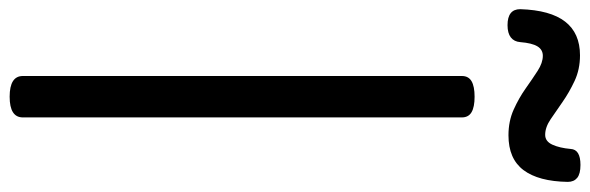

<svg xmlns="http://www.w3.org/2000/svg" viewBox="-448 -796 1253 408"><g transform="rotate(90 179.0 -592.5)"><path d="M181 14Q159 14 148 7Q137 0 137 -14V-947Q137 -961 148 -967.5Q159 -974 181 -974Q203 -974 214 -967.5Q225 -961 225 -947V-14Q225 0 214 7Q203 14 181 14ZM29 -1044Q-5 -1044 -5 -1071Q-3 -1135 21.5 -1166.5Q46 -1198 93 -1198Q123 -1198 147.5 -1186.5Q172 -1175 192 -1161Q212 -1147 229 -1135.5Q246 -1124 262 -1124Q276 -1124 283 -1139.5Q290 -1155 292 -1178Q293 -1199 326 -1199Q345 -1199 353.5 -1192Q362 -1185 362 -1172Q361 -1110 337 -1078Q313 -1046 263 -1046Q233 -1046 208.5 -1057Q184 -1068 163.5 -1082.5Q143 -1097 126 -1108Q109 -1119 94 -1119Q81 -1119 74 -1107.5Q67 -1096 65 -1071Q64 -1058 55 -1051Q46 -1044 29 -1044Z"/></g></svg>

Font: Playwrite IT Trad
Style: Regular
Weight: 400
Designer: Veronika Burian, José Scaglione
Foundry: TypeTogether
Version: Version 1.002